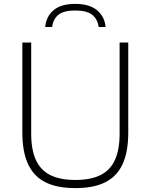

<svg xmlns="http://www.w3.org/2000/svg" viewBox="-20 -959 775 988"><path d="M95 -277.5V-740H140.5V-271.5Q140.5 -188 164.8 -135.5Q189 -83 239 -58Q289 -33 368 -33Q447 -33 497 -58Q547 -83 571.2 -135.5Q595.5 -188 595.5 -271.5V-740H640V-277.5Q640 -177.5 610.8 -114.2Q581.5 -51 521.5 -21Q461.5 9 368 9Q274 9 214 -21Q154 -51 124.5 -114.2Q95 -177.5 95 -277.5ZM367 -939Q439.5 -939 478.8 -906.8Q518 -874.5 523.5 -820H488Q481.5 -862 453.8 -883.5Q426 -905 367 -905Q308.5 -905 281.2 -883.5Q254 -862 248 -820H212.5Q218 -875 256.2 -907Q294.5 -939 367 -939Z"/></svg>

Font: Encode Sans Semi Expanded ExLight
Style: Regular
Weight: 275
Width: 6
Designer: Multiple Designers
Foundry: Impallari Type
Version: Version 2.000